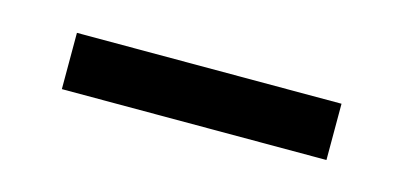

<svg xmlns="http://www.w3.org/2000/svg" viewBox="-26 -644 429 206"><g transform="rotate(15 188.5 -541.0)"><path d="M43.5 -509.8V-572.3H337.4V-509.8Z"/></g></svg>

Font: RadleyRegular
Style: Regular
Weight: 400
Designer: vernon adams
Foundry: vernon adams
Version: Version 1.000;PS 001.001;hotconv 1.0.56